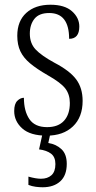

<svg xmlns="http://www.w3.org/2000/svg" viewBox="-20 -563 407 811"><path d="M177 10Q108 10 74 -20.5Q40 -51 40 -94Q40 -124 53 -137Q66 -150 81 -150Q81 -94 104 -60Q127 -26 179 -26Q226 -26 250.5 -53Q275 -80 275 -128Q275 -164 256 -189Q237 -214 182 -245Q135 -272 107 -295.5Q79 -319 66 -346.5Q53 -374 53 -412Q53 -474 91 -508.5Q129 -543 193 -543Q253 -543 284 -515.5Q315 -488 315 -451Q315 -399 272 -399Q272 -508 188 -508Q145 -508 125.5 -483.5Q106 -459 106 -421Q106 -380 130.5 -354Q155 -328 210 -298Q275 -264 302 -227.5Q329 -191 329 -137Q329 -68 288 -29Q247 10 177 10ZM160 228Q147 228 131 226Q115 224 100 218V183Q132 192 153 192Q181 192 197.5 177Q214 162 214 130Q214 100 195.5 86Q177 72 145 68L162 -9H195L184 41Q217 46 239.5 67Q262 88 262 129Q262 178 234.5 203Q207 228 160 228Z"/></svg>

Font: Noto Serif Condensed Light
Style: Regular
Weight: 300
Width: 3
Designer: Monotype Design Team
Foundry: Monotype Imaging Inc.
Version: Version 2.013